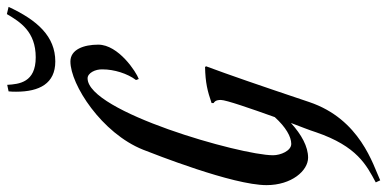

<svg xmlns="http://www.w3.org/2000/svg" viewBox="-324 -603 1127 559"><g transform="rotate(-90 239.5 -323.5)"><path d="M228 -244C228 -229 203 -157 178 -87C149 -55 121 -39 100 -39C80 -39 67 -70 67 -92C67 -186 194 -632 291 -632C306 -632 318 -610 317 -588C317 -555 305 -516 286 -491L289 -483C309 -490 389 -542 389 -601C389 -643 375 -682 340 -682C273 -682 131 -591 83 -470C71 -439 -20 -210 -20 -111C-20 -38 22 10 60 10C92 10 127 -9 161 -40C150 -11 140 14 134 33C93 153 38 180 -12 207L-6 220C39 199 172 162 222 13C272 -136 301 -220 326 -287L324 -290C278 -289 254 -283 219 -271V-265C222 -263 228 -260 228 -244ZM340 -726C413 -726 460 -778 499 -862L478 -867C455 -828 427 -783 352 -783C279 -783 274 -831 272 -866L253 -862C252 -854 252 -847 252 -840C252 -772 276 -726 340 -726Z"/></g></svg>

Font: Romanesco
Style: Regular
Weight: 400
Designer: Astigmatic (AOETI)
Foundry: Astigmatic (AOETI)
Version: Version 1.000